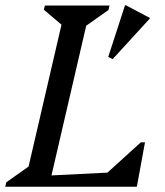

<svg xmlns="http://www.w3.org/2000/svg" viewBox="-45 -711 630 731"><path d="M-25 0 -21 -17 95 -99 55 -39 197 -651 221 -590 122 -674 126 -690H372L368 -673L252 -591L292 -651L141 0ZM138 0 148 -43 469 -59 455 0ZM340 0 350 -41 491 -169H507L476 0ZM384 -486 367 -494 431 -691H434L525 -643V-640Z"/></svg>

Font: Platypi Light
Style: Italic
Weight: 300
Italic angle: -13°
Designer: David Sargent
Foundry: Bolt Cutter Type
Version: Version 1.200